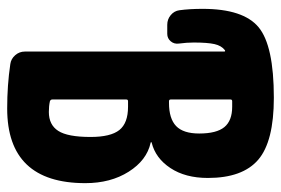

<svg xmlns="http://www.w3.org/2000/svg" viewBox="-145 -635 790 540"><g transform="rotate(90 250.0 -365.0)"><path d="M294.9 -107.4Q331.1 -107.4 348.1 -133.8Q365.2 -160.2 365.2 -224.6Q365.2 -281.2 345.7 -305.7Q326.2 -330.1 280.3 -330.1H264.6Q259.8 -330.1 259.8 -325.2V-117.2Q259.8 -112.3 264.6 -110.4Q278.3 -107.4 294.9 -107.4ZM259.8 -618.2V-450.2Q259.8 -445.3 264.6 -445.3H269.5Q313.5 -445.3 334.5 -465.3Q355.5 -485.4 355.5 -530.3Q355.5 -579.1 337.4 -601.1Q319.3 -623 280.3 -623H264.6Q259.8 -623 259.8 -618.2ZM381.8 -393.6Q430.7 -382.8 462.9 -332Q495.1 -281.2 495.1 -210Q495.1 9.8 285.2 9.8Q219.7 9.8 160.2 1Q145.5 -1 135.3 -12.7Q125 -24.4 125 -40V-600.6Q125 -604.5 121.1 -602.5Q108.4 -592.8 104 -573.2Q99.6 -553.7 99.6 -514.6Q99.6 -495.1 102.5 -473.6Q104.5 -460 96.2 -450.2Q87.9 -440.4 75.2 -440.4H49.8Q34.2 -440.4 22.5 -450.2Q10.7 -460 8.8 -474.6Q4.9 -502.9 4.9 -540Q4.9 -654.3 56.6 -697.3Q108.4 -740.2 254.9 -740.2Q377.9 -740.2 429.2 -696.3Q480.5 -652.3 480.5 -554.7Q480.5 -491.2 452.6 -449.2Q424.8 -407.2 380.9 -396.5Q379.9 -396.5 379.9 -395Q379.9 -393.6 381.8 -393.6Z"/></g></svg>

Font: Rounded-L Mgen+ 1m bold
Style: Bold
Weight: 700
Designer: [Source Han Sans]
Ryoko NISHIZUKA  (kana & ideographs); Paul D. Hunt (Latin, Greek & Cyrillic); Wenlong ZHANG  (bopomofo
Version: Version 1.059.20150602